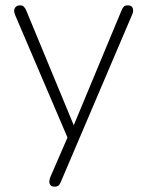

<svg xmlns="http://www.w3.org/2000/svg" viewBox="-20 -510 550 716"><path d="M183 186Q174 186 169 181Q164 176 164 168Q164 160 167 152L236 -7V13L36 -455Q32 -465 33 -472.5Q34 -480 39.5 -485Q45 -490 55 -490Q64 -490 68.5 -485.5Q73 -481 77 -473L267 -14H243L434 -473Q438 -482 442.5 -486Q447 -490 457 -490Q467 -490 471.5 -485Q476 -480 476.5 -472.5Q477 -465 473 -456L207 168Q203 178 198 182Q193 186 183 186Z"/></svg>

Font: Nunito ExtraLight
Style: Regular
Weight: 200
Designer: Vernon Adams
Foundry: Vernon Adams
Version: Version 3.602;April 4, 2023;FontCreator 14.0.0.2856 64-bit